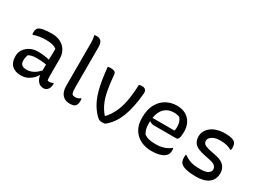

<svg xmlns="http://www.w3.org/2000/svg" viewBox="-42 -1396 2735 2046"><g transform="rotate(30 1325.0 -373.0)"><path d="M494 -353V-139Q494 -114 497 -88Q506 -82 520 -82Q531 -82 542.5 -85Q554 -88 563 -95H569Q569 -91 569.5 -88Q570 -85 570 -80Q570 -36 546 -12Q526 8 500 8Q458 8 432 -21.5Q406 -51 400 -95H397Q375 -55 329 -22.5Q283 10 222 10Q150 10 110.5 -27.5Q71 -65 71 -138V-144Q71 -187 95 -222.5Q119 -258 160.5 -280Q202 -302 256 -302Q298 -302 335.5 -297Q373 -292 398 -285Q399 -325 400.5 -356.5Q402 -388 401 -420Q377 -438 346 -445.5Q315 -453 270 -453Q184 -453 119 -429H113Q110 -441 110 -458Q110 -493 128 -511Q143 -526 186 -534Q229 -542 289 -542Q355 -542 401 -516.5Q447 -491 470.5 -448Q494 -405 494 -353ZM167 -142Q167 -106 186 -89.5Q205 -73 245 -73Q282 -73 321.5 -91.5Q361 -110 398 -154V-226Q367 -231 336.5 -233Q306 -235 277 -235Q213 -235 179 -212Q174 -198 170.5 -181.5Q167 -165 167 -145Z M698 -662Q698 -719 686 -754Q693 -756 702 -757Q711 -758 720 -758Q750 -758 770 -737Q790 -716 790 -663V-174Q790 -144 792.5 -125Q795 -106 802 -91Q816 -79 840 -79Q860 -79 874.5 -85Q889 -91 901 -101H907Q910 -89 910 -71Q910 -48 905 -33.5Q900 -19 890 -8Q880 2 862.5 6Q845 10 825 10Q779 10 751 -10Q723 -30 710.5 -63Q698 -96 698 -136Z M1014 -538Q1043 -538 1061 -529.5Q1079 -521 1081 -496Q1090 -387 1105 -307.5Q1120 -228 1146.5 -170Q1173 -112 1213 -66H1220Q1267 -118 1297 -181Q1327 -244 1343 -329Q1359 -414 1364 -533Q1382 -538 1400 -538Q1460 -538 1455 -478Q1440 -299 1393 -180.5Q1346 -62 1259 6Q1250 8 1239.5 9Q1229 10 1218 10Q1199 10 1185.5 3Q1172 -4 1152 -24Q1103 -74 1068.5 -142.5Q1034 -211 1013 -307Q992 -403 980 -533Q995 -538 1014 -538Z M1828 -544Q1894 -544 1939 -517.5Q1984 -491 2007.5 -445.5Q2031 -400 2031 -342V-338Q2031 -290 2022 -264Q2013 -238 1995 -238H1725Q1686 -238 1665 -256L1660 -253Q1660 -245 1660 -236V-225Q1660 -189 1667.5 -160Q1675 -131 1691 -108Q1718 -89 1750.5 -81.5Q1783 -74 1832 -74Q1886 -74 1929 -87Q1972 -100 2012 -131H2018Q2021 -119 2021 -103Q2021 -80 2014.5 -64Q2008 -48 1996 -36Q1972 -12 1928 0Q1884 12 1829 12Q1755 12 1696 -17.5Q1637 -47 1602.5 -103.5Q1568 -160 1568 -241V-253Q1568 -347 1603 -412Q1638 -477 1697 -510.5Q1756 -544 1828 -544ZM1832 -464Q1767 -464 1722.5 -423Q1678 -382 1665 -300H1936Q1941 -325 1941 -348Q1941 -383 1932.5 -407Q1924 -431 1907 -451Q1891 -458 1874.5 -461Q1858 -464 1832 -464Z M2382 -81Q2431 -81 2461 -94Q2491 -107 2502 -138Q2502 -170 2483.5 -189Q2465 -208 2421 -217L2336 -235Q2254 -252 2221 -285Q2188 -318 2188 -375Q2188 -422 2216 -460.5Q2244 -499 2296 -521.5Q2348 -544 2420 -544Q2471 -544 2501 -535.5Q2531 -527 2542 -516Q2563 -495 2563 -447Q2563 -440 2562 -433.5Q2561 -427 2559 -421H2553Q2522 -437 2492.5 -445Q2463 -453 2414 -453Q2350 -453 2314.5 -429Q2279 -405 2279 -375Q2279 -359 2286 -346.5Q2293 -334 2314.5 -324Q2336 -314 2379 -305L2453 -290Q2523 -275 2555 -238.5Q2587 -202 2587 -151Q2587 -73 2533 -31Q2479 11 2378 11Q2308 11 2258.5 -0.5Q2209 -12 2188 -34Q2166 -56 2166 -106Q2166 -126 2169 -138H2175Q2208 -116 2236 -103.5Q2264 -91 2298 -86Q2332 -81 2382 -81Z"/></g></svg>

Font: Recursive Sn Csl St
Style: Regular
Weight: 400
Version: Version 1.079;hotconv 1.0.112;makeotfexe 2.5.65598; ttfautoh